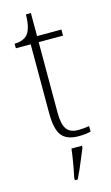

<svg xmlns="http://www.w3.org/2000/svg" viewBox="-133 -705 566 975"><g transform="rotate(-15 150.0 -218.0)"><path d="M210 10Q148 10 121.5 -24Q95 -58 95 -142V-504H17V-528Q59 -528 83 -551Q94 -562 102 -586.5Q110 -611 111 -657H137V-536H265V-504H137V-134Q137 -72 155.5 -46.5Q174 -21 215 -21Q245 -21 274 -26V3Q243 10 210 10ZM133 208Q141 171 147.5 133Q154 95 158 61H213V71Q204 92 193 119.5Q182 147 170 174Q158 201 148 221H133Z"/></g></svg>

Font: Noto Serif ExtraLight
Style: Regular
Weight: 200
Designer: Monotype Design Team
Foundry: Monotype Imaging Inc.
Version: Version 2.015; ttfautohint (v1.8.4.7-5d5b)